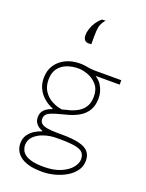

<svg xmlns="http://www.w3.org/2000/svg" viewBox="-182 -892 899 1181"><g transform="rotate(20 268.0 -301.5)"><path d="M247 202Q192.5 202 156.8 191.5Q121 181 100.2 163.5Q79.5 146 70.8 125Q62 104 62 83Q62 49 79 25.5Q96 2 119.5 -12Q143 -26 162 -31V-36Q152.5 -38.5 139.8 -46.5Q127 -54.5 117.5 -69Q108 -83.5 108 -106Q108 -125.5 116.2 -140Q124.5 -154.5 139.5 -164.8Q154.5 -175 175 -182V-187Q166 -189.5 147.2 -199.8Q128.5 -210 108.5 -229Q88.5 -248 74.2 -276.8Q60 -305.5 60 -345Q60 -394.5 84.2 -430.2Q108.5 -466 149.2 -485Q190 -504 239 -504Q259.5 -504 274.8 -501.5Q290 -499 306 -496.5Q322 -494 345 -494H513V-465Q461.5 -465 411 -465Q360.5 -465 310 -465L321 -482Q374.5 -460.5 397.2 -423Q420 -385.5 420 -342Q420 -294.5 401 -262.2Q382 -230 346 -209.5Q310 -189 259 -177Q197 -162 167 -148.2Q137 -134.5 137 -106Q137 -86.5 149 -75.5Q161 -64.5 187.5 -59.8Q214 -55 258 -55H281Q354.5 -55 397.5 -44.2Q440.5 -33.5 459.2 -11.2Q478 11 478 46Q478 83 457.2 112Q436.5 141 402.2 161Q368 181 327.5 191.5Q287 202 247 202ZM245 170Q311 170 356 150.8Q401 131.5 424 103.2Q447 75 447 48Q447 22 433.8 6.2Q420.5 -9.5 384.8 -16.8Q349 -24 282 -24H261Q218 -24 179.5 -11.2Q141 1.5 117 25.2Q93 49 93 82Q93 99.5 100.2 115.5Q107.5 131.5 124.8 143.8Q142 156 171.5 163Q201 170 245 170ZM231 -200Q255.5 -205.5 282.8 -213.5Q310 -221.5 334.2 -236.2Q358.5 -251 373.8 -276.5Q389 -302 389 -342Q389 -389 364.5 -417.5Q340 -446 305.8 -459Q271.5 -472 242 -472Q200.5 -472 166.2 -458.8Q132 -445.5 111.5 -417.5Q91 -389.5 91 -345Q91 -299.5 111.8 -269Q132.5 -238.5 164.5 -221.5Q196.5 -204.5 231 -200ZM243 -638Q226.5 -639 218.8 -650.5Q211 -662 211 -679Q211 -700.5 219 -724Q227 -747.5 241.2 -768.5Q255.5 -789.5 274 -804L297 -805Q274.5 -779 269.2 -754.5Q264 -730 264 -688Q264 -676 264 -663.5Q264 -651 264 -639Z"/></g></svg>

Font: Commissioner Thin Thin
Style: Regular
Weight: 250
Version: Version 1.000